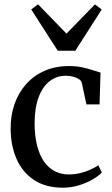

<svg xmlns="http://www.w3.org/2000/svg" viewBox="-20 -860 522 891"><path d="M272 11Q192 11 138.2 -24.5Q84.5 -60 57 -122.2Q29.5 -184.5 29.5 -263Q29 -324 47.2 -376.5Q65.5 -429 100.5 -468.8Q135.5 -508.5 186 -531Q236.5 -553.5 301 -553.5Q334.5 -553.5 362.8 -547.2Q391 -541 412.2 -533.8Q433.5 -526.5 446.5 -523L442 -375.5H381L359.5 -476Q358 -484.5 347.8 -491.8Q337.5 -499 321.2 -503.8Q305 -508.5 284.5 -508.5Q243.5 -508.5 211 -483.8Q178.5 -459 159.8 -410.2Q141 -361.5 140.5 -289Q140.5 -230 152 -185Q163.5 -140 184.2 -110.2Q205 -80.5 234.2 -65.5Q263.5 -50.5 298 -50.5Q326.5 -50.5 352.5 -56.8Q378.5 -63 400 -73Q421.5 -83 436.5 -93L452.5 -59Q436.5 -42.5 408 -26.2Q379.5 -10 344.5 0.5Q309.5 11 272 11ZM248 -624.5 125 -816 156.5 -840 288.5 -704 420.5 -839.5 452 -816 329.5 -624.5Z"/></svg>

Font: Merriweather 60pt
Style: Regular
Weight: 400
Version: Version 2.100